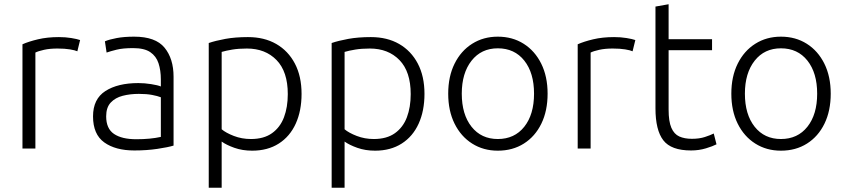

<svg xmlns="http://www.w3.org/2000/svg" viewBox="-20 -701 3996 906"><path d="M86 0V-492Q115 -505 159 -515.5Q203 -526 258 -526Q289 -526 316.5 -521.5Q344 -517 358 -512L345 -459Q334 -464 310 -468Q286 -472 251 -472Q215 -472 188 -466Q161 -460 147 -453V0Z M614 9Q525 9 472 -29Q419 -67 419 -152Q419 -234 477.5 -271.5Q536 -309 633 -309Q662 -309 693.5 -304Q725 -299 739 -293V-326Q739 -369 728 -402.5Q717 -436 689 -455Q661 -474 608 -474Q560 -474 530 -466.5Q500 -459 483 -453L475 -506Q496 -515 531 -521.5Q566 -528 613 -528Q714 -528 756.5 -476Q799 -424 799 -339V-14Q773 -6 722.5 1.5Q672 9 614 9ZM623 -44Q690 -44 739 -55V-242Q724 -248 698 -253Q672 -258 635 -258Q594 -258 559 -249Q524 -240 502.5 -217Q481 -194 481 -152Q481 -94 518 -69Q555 -44 623 -44Z M965 185V-498Q997 -509 1043.5 -517.5Q1090 -526 1150 -526Q1227 -526 1283.5 -493.5Q1340 -461 1371.5 -401Q1403 -341 1403 -258Q1403 -178 1375.5 -117.5Q1348 -57 1295.5 -23.5Q1243 10 1170 10Q1124 10 1086 -3.5Q1048 -17 1026 -33V185ZM1164 -45Q1225 -45 1263.5 -72.5Q1302 -100 1320 -147.5Q1338 -195 1338 -257Q1338 -363 1285 -417.5Q1232 -472 1145 -472Q1106 -472 1076 -467Q1046 -462 1026 -456V-91Q1046 -74 1083.5 -59.5Q1121 -45 1164 -45Z M1545 185V-498Q1577 -509 1623.5 -517.5Q1670 -526 1730 -526Q1807 -526 1863.5 -493.5Q1920 -461 1951.5 -401Q1983 -341 1983 -258Q1983 -178 1955.5 -117.5Q1928 -57 1875.5 -23.5Q1823 10 1750 10Q1704 10 1666 -3.5Q1628 -17 1606 -33V185ZM1744 -45Q1805 -45 1843.5 -72.5Q1882 -100 1900 -147.5Q1918 -195 1918 -257Q1918 -363 1865 -417.5Q1812 -472 1725 -472Q1686 -472 1656 -467Q1626 -462 1606 -456V-91Q1626 -74 1663.5 -59.5Q1701 -45 1744 -45Z M2329 10Q2261 10 2208 -23.5Q2155 -57 2125 -117.5Q2095 -178 2095 -259Q2095 -340 2125 -400.5Q2155 -461 2208 -494.5Q2261 -528 2329 -528Q2398 -528 2451 -494.5Q2504 -461 2534 -400.5Q2564 -340 2564 -259Q2564 -178 2534.5 -117.5Q2505 -57 2452 -23.5Q2399 10 2329 10ZM2329 -45Q2408 -45 2454 -103Q2500 -161 2500 -259Q2500 -357 2454 -415Q2408 -473 2329 -473Q2251 -473 2205 -414.5Q2159 -356 2159 -259Q2159 -161 2205 -103Q2251 -45 2329 -45Z M2706 0V-492Q2735 -505 2779 -515.5Q2823 -526 2878 -526Q2909 -526 2936.5 -521.5Q2964 -517 2978 -512L2965 -459Q2954 -464 2930 -468Q2906 -472 2871 -472Q2835 -472 2808 -466Q2781 -460 2767 -453V0Z M3241 9Q3147 9 3110 -39Q3073 -87 3073 -190V-670L3135 -681V-516H3340V-464H3135V-184Q3135 -128 3148 -98Q3161 -68 3185.5 -57Q3210 -46 3245 -46Q3280 -46 3306 -54.5Q3332 -63 3348 -71L3361 -20Q3344 -11 3311 -1Q3278 9 3241 9Z M3665 10Q3597 10 3544 -23.5Q3491 -57 3461 -117.5Q3431 -178 3431 -259Q3431 -340 3461 -400.5Q3491 -461 3544 -494.5Q3597 -528 3665 -528Q3734 -528 3787 -494.5Q3840 -461 3870 -400.5Q3900 -340 3900 -259Q3900 -178 3870.5 -117.5Q3841 -57 3788 -23.5Q3735 10 3665 10ZM3665 -45Q3744 -45 3790 -103Q3836 -161 3836 -259Q3836 -357 3790 -415Q3744 -473 3665 -473Q3587 -473 3541 -414.5Q3495 -356 3495 -259Q3495 -161 3541 -103Q3587 -45 3665 -45Z"/></svg>

Font: Ubuntu Sans Light
Style: Regular
Weight: 300
Designer: Dalton Maag Ltd
Foundry: Dalton Maag Ltd
Version: Version 1.006; ttfautohint (v1.8.4.7-5d5b)